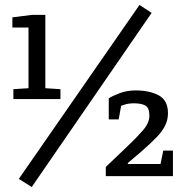

<svg xmlns="http://www.w3.org/2000/svg" viewBox="-20 -711 759 775"><path d="M108 44 56 11 543 -691 592 -659ZM34 -311V-351L95 -355V-600H30V-641L109 -651H163V-355L224 -351V-311ZM407 0V-37L496 -122Q531 -155 557 -185Q583 -215 583 -244Q583 -276 566.5 -285Q550 -294 521 -294Q499 -294 484 -289Q469 -284 469 -284L459 -229H419V-314Q432 -323 462 -334.5Q492 -346 527 -346Q584 -346 621 -326Q658 -306 658 -254Q658 -228 647 -205Q636 -182 612 -157Q588 -132 549 -98L496 -53V-49H628L639 -103H678V0Z"/></svg>

Font: Faustina VF Beta
Style: Regular
Weight: 400
Designer: Alfonso Garcia
Foundry: Omnibus-Type
Version: Version 1.006